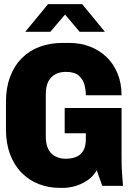

<svg xmlns="http://www.w3.org/2000/svg" viewBox="-20 -905 640 935"><path d="M273 10Q216 10 168 -9Q120 -28 84 -65Q48 -102 28.5 -155Q9 -208 9 -276V-410Q9 -477 29 -530.5Q49 -584 85.5 -621Q122 -658 172.5 -677Q223 -696 284 -696H316Q372 -696 418.5 -678Q465 -660 499.5 -626.5Q534 -593 553 -546Q572 -499 572 -441H398Q398 -467 391 -493Q384 -519 363.5 -537Q343 -555 300 -555Q272 -555 250 -543.5Q228 -532 215.5 -508.5Q203 -485 203 -446V-241Q203 -212 210 -191.5Q217 -171 230 -158Q243 -145 261 -138.5Q279 -132 300 -132Q329 -132 351 -141Q373 -150 385.5 -171Q398 -192 398 -228V-256H295V-379H572V-141Q572 -96 574 -65.5Q576 -35 579 0H478L451 -76Q430 -37 383 -13.5Q336 10 285 10ZM103 -750 214 -885H380L491 -750H368L281 -853H313L225 -750Z"/></svg>

Font: Chivo Mono ExtraBold
Style: Regular
Weight: 800
Monospace: yes
Designer: Hector Gatti
Foundry: Omnibus-Type
Version: Version 1.008